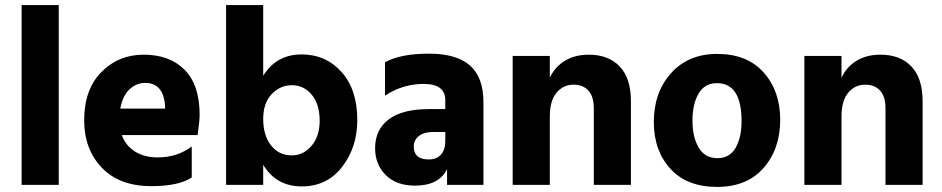

<svg xmlns="http://www.w3.org/2000/svg" viewBox="-20 -727 3703 755"><path d="M65 0V-707H211V0Z M629 -300V-312Q622 -401 551 -401Q516 -401 489 -375.5Q462 -350 453 -300ZM734 -151V-29Q682 5 575 5Q450 5 380.5 -67.5Q311 -140 311 -254Q311 -375 378.5 -443.5Q446 -512 545 -512Q647 -512 706 -452.5Q765 -393 765 -275Q765 -252 757 -196H459Q474 -154 511 -131Q548 -108 600 -108Q677 -108 734 -151Z M1127 -116Q1173 -116 1205 -153.5Q1237 -191 1237 -252Q1237 -318 1205.5 -355Q1174 -392 1128 -392Q1082 -392 1048.5 -357Q1015 -322 1015 -259Q1015 -194 1046 -155Q1077 -116 1127 -116ZM1015 -707V-429Q1067 -513 1166 -513Q1261 -513 1323 -444Q1385 -375 1385 -255Q1385 -148 1325.5 -71Q1266 6 1167 6Q1066 6 1015 -79V0H869V-707Z M1731 -208H1684Q1647 -208 1627 -192Q1607 -176 1607 -151Q1607 -100 1666 -100Q1697 -100 1714 -119Q1731 -138 1731 -171ZM1494 -351V-482Q1554 -516 1667 -516Q1775 -516 1828 -469.5Q1881 -423 1881 -325V0H1738V-62Q1706 3 1612 3Q1538 3 1496.5 -39Q1455 -81 1455 -144Q1455 -217 1508.5 -257.5Q1562 -298 1667 -298H1731V-333Q1731 -397 1646 -397Q1564 -397 1494 -351Z M2142 -507V-421Q2161 -463 2200.5 -487.5Q2240 -512 2295 -512Q2373 -512 2417 -465.5Q2461 -419 2461 -329V0H2315V-302Q2315 -347 2294 -370.5Q2273 -394 2235 -394Q2195 -394 2168.5 -362.5Q2142 -331 2142 -268V0H1996V-507Z M2800 8Q2681 8 2616 -63.5Q2551 -135 2551 -247Q2551 -364 2619 -439.5Q2687 -515 2800 -515Q2918 -515 2983 -442Q3048 -369 3048 -256Q3048 -141 2982.5 -66.5Q2917 8 2800 8ZM2799 -400Q2751 -400 2727 -359Q2703 -318 2703 -253Q2703 -188 2727.5 -146.5Q2752 -105 2801 -105Q2849 -105 2872.5 -145.5Q2896 -186 2896 -251Q2896 -400 2799 -400Z M3289 -507V-421Q3308 -463 3347.5 -487.5Q3387 -512 3442 -512Q3520 -512 3564 -465.5Q3608 -419 3608 -329V0H3462V-302Q3462 -347 3441 -370.5Q3420 -394 3382 -394Q3342 -394 3315.5 -362.5Q3289 -331 3289 -268V0H3143V-507Z"/></svg>

Font: Hind Bold
Style: Regular
Weight: 700
Designer: Manushi Parikh, Satya Rajpurohit
Foundry: Indian Type Foundry
Version: Version 1.201;PS 1.0;hotconv 1.0.78;makeotf.lib2.5.61930; tt